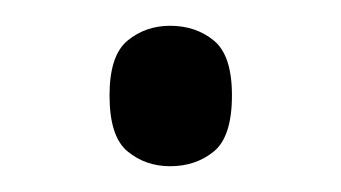

<svg xmlns="http://www.w3.org/2000/svg" viewBox="-20 -431 265 149"><path d="M112 -302Q93 -302 79 -313.5Q65 -325 65 -357Q65 -388 79 -399.5Q93 -411 112 -411Q132 -411 146 -399.5Q160 -388 160 -357Q160 -325 146 -313.5Q132 -302 112 -302Z"/></svg>

Font: Noto Serif Myanmar Light
Style: Regular
Weight: 300
Designer: Ben Mitchell and the Monotype Design Team
Foundry: Monotype Imaging Inc.
Version: Version 2.106; ttfautohint (v1.8.4.7-5d5b)